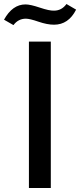

<svg xmlns="http://www.w3.org/2000/svg" viewBox="-65 -936 399 956"><path d="M79 0V-729H188V0ZM204 -813Q170 -813 126.5 -828Q83 -843 64 -843Q26 -843 2 -811L-45 -838Q-3 -914 62 -914Q86 -914 133.5 -898Q181 -882 204 -883Q242 -883 266 -916L314 -888Q276 -813 204 -813Z"/></svg>

Font: Mona Sans Medium
Style: Regular
Weight: 500
Designer: Deni Anggara
Foundry: GitHub
Version: Version 2.000;Glyphs 3.2.3 (3260)